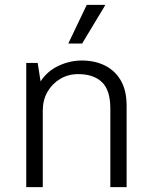

<svg xmlns="http://www.w3.org/2000/svg" viewBox="-20 -770 634 790"><path d="M88 0V-511H135L147 -435Q174 -477 220.5 -499Q267 -521 317 -521Q370 -521 411.5 -500.5Q453 -480 477 -439Q501 -398 501 -334V0H434V-323Q434 -399 399.5 -432Q365 -465 302 -465Q260 -465 227 -445Q194 -425 175 -391.5Q156 -358 156 -315V0ZM261 -591 337 -750H411L412 -747L318 -591Z"/></svg>

Font: Chivo ExtraLight
Style: Regular
Weight: 250
Designer: Hector Gatti
Foundry: Omnibus-Type
Version: Version 2.002